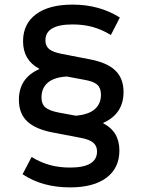

<svg xmlns="http://www.w3.org/2000/svg" viewBox="-20 -682 620 833"><path d="M284 131Q224 131 173 117Q122 103 78 74L117 -1Q156 23 196.5 34Q237 45 284 45Q401 45 401 -25Q401 -49 384.5 -63Q368 -77 330 -84L210 -107Q135 -121 98.5 -155Q62 -189 62 -249Q62 -343 150 -382V-384Q80 -421 80 -503Q80 -578 136 -620Q192 -662 295 -662Q411 -662 500 -606L461 -530Q422 -554 382 -565Q342 -576 295 -576Q177 -576 177 -507Q177 -482 194 -468.5Q211 -455 249 -448L368 -425Q444 -411 480 -376.5Q516 -342 516 -283Q516 -188 428 -149V-147Q498 -111 498 -29Q498 47 442 89Q386 131 284 131ZM309 -180Q365 -185 391.5 -208.5Q418 -232 418 -271Q418 -300 402 -314.5Q386 -329 345 -336L270 -350Q215 -347 187.5 -323.5Q160 -300 160 -259Q160 -231 176.5 -216.5Q193 -202 233 -194Z"/></svg>

Font: Sometype Mono SemiBold
Style: Regular
Weight: 600
Designer: Ryoichi Tsunekawa
Foundry: Dharma Type
Version: Version 1.001